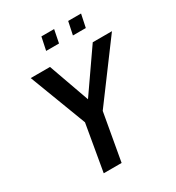

<svg xmlns="http://www.w3.org/2000/svg" viewBox="-206 -1005 1036 1130"><g transform="rotate(-30 312.0 -440.5)"><path d="M164.5 0 219 -315 72.5 -700H203.5L302 -423.5L494 -700H624.5L343 -321L286 0ZM231 -793 249.5 -881H336L318.5 -793ZM413 -793 431.5 -881H519L500.5 -793Z"/></g></svg>

Font: Cabin Condensed
Style: Bold Italic
Weight: 700
Width: 3
Italic angle: -10°
Designer: Pablo Impallari
Foundry: Pablo Impallari. http://www.impallari.com Igino Marini. http://www.ikern.com
Version: Version 3.001; ttfautohint (v1.8.3)